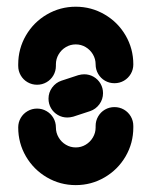

<svg xmlns="http://www.w3.org/2000/svg" viewBox="-20 -542 447 566"><path d="M317.4 -226.3Q332.6 -226.3 345.4 -218.9Q358.1 -211.5 365.6 -198.7Q373 -185.9 373 -170.7V-166.3Q373 -120 350.2 -80.9Q327.4 -41.9 288.3 -19.1Q249.3 3.7 203.3 3.7Q157.4 3.7 118.3 -19.1Q79.3 -41.9 56.5 -80.9Q33.7 -120 33.7 -166.3Q33.7 -181.5 41.1 -194.3Q48.5 -207 61.3 -214.4Q74.1 -221.9 89.3 -221.9Q104.4 -221.9 117.2 -214.4Q130 -207 137.4 -194.3Q144.8 -181.5 144.8 -166.3Q144.8 -150.4 152.8 -136.9Q160.7 -123.3 174.1 -115.4Q187.4 -107.4 203.3 -107.4Q219.3 -107.4 232.6 -115.4Q245.9 -123.3 253.9 -136.9Q261.9 -150.4 261.9 -166.3V-170.7Q261.9 -185.9 269.3 -198.7Q276.7 -211.5 289.4 -218.9Q302.2 -226.3 317.4 -226.3ZM228.1 -323Q243.3 -323 256.1 -315.6Q268.9 -308.1 276.3 -295.4Q283.7 -282.6 283.7 -267.4Q283.7 -249.3 273 -234.6Q262.2 -220 245.6 -214.4L195.9 -198.1Q186.3 -195.6 178.5 -195.6Q163.3 -195.6 150.6 -203Q137.8 -210.4 130.4 -223.1Q123 -235.9 123 -251.1Q123 -269.3 133.7 -283.9Q144.4 -298.5 161.1 -304.1L210.7 -320.4Q220.4 -323 228.1 -323ZM89.3 -292.2Q74.1 -292.2 61.3 -299.6Q48.5 -307 41.1 -319.8Q33.7 -332.6 33.7 -347.8V-352.2Q33.7 -398.5 56.5 -437.6Q79.3 -476.7 118.3 -499.4Q157.4 -522.2 203.3 -522.2Q249.3 -522.2 288.3 -499.4Q327.4 -476.7 350.2 -437.6Q373 -398.5 373 -352.2Q373 -337 365.6 -324.3Q358.1 -311.5 345.4 -304.1Q332.6 -296.7 317.4 -296.7Q302.2 -296.7 289.4 -304.1Q276.7 -311.5 269.3 -324.3Q261.9 -337 261.9 -352.2Q261.9 -368.1 253.9 -381.7Q245.9 -395.2 232.6 -403.1Q219.3 -411.1 203.3 -411.1Q187.4 -411.1 174.1 -403.1Q160.7 -395.2 152.8 -381.7Q144.8 -368.1 144.8 -352.2V-347.8Q144.8 -332.6 137.4 -319.8Q130 -307 117.2 -299.6Q104.4 -292.2 89.3 -292.2Z"/></svg>

Font: 26F Galaxy Sans
Style: Regular
Weight: 400
Designer: C₂₉H₂₅N₃O₅
Version: Version 1.100;FEAKit 1.0